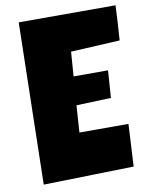

<svg xmlns="http://www.w3.org/2000/svg" viewBox="-81 -763 640 823"><g transform="rotate(-10 239.5 -352.0)"><path d="M435.5 -9.8C438.5 -70.8 441.9 -132.3 445.3 -193.8H231.9L239.7 -311L390.6 -316.4L398.9 -435.1H249L256.8 -541.5L470.2 -552.7C474.1 -603 476.6 -653.8 479 -704.1H57.6L42.5 -0.5Z"/></g></svg>

Font: Luckiest Guy
Style: Regular
Weight: 400
Designer: Astigmatic (AOETI)
Foundry: Astigmatic (AOETI)
Version: Version 1.001